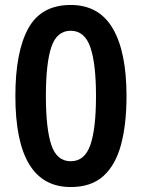

<svg xmlns="http://www.w3.org/2000/svg" viewBox="-20 -744 572 774"><path d="M490 -357Q490 -243 468 -161Q446 -79 397 -34.5Q348 10 265 10Q42 10 42 -357Q42 -535 94 -629.5Q146 -724 265 -724Q379 -724 434.5 -629.5Q490 -535 490 -357ZM165 -357Q165 -225 187 -159.5Q209 -94 265 -94Q321 -94 344 -159Q367 -224 367 -357Q367 -488 344 -554Q321 -620 265 -620Q209 -620 187 -554.5Q165 -489 165 -357Z"/></svg>

Font: Noto Sans Lao SemiCondensed SemiBold
Style: Regular
Weight: 600
Width: 4
Designer: Monotype Design Team
Foundry: Monotype Imaging Inc.
Version: Version 2.003; ttfautohint (v1.8.4.7-5d5b)